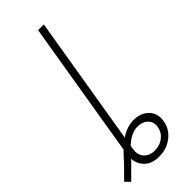

<svg xmlns="http://www.w3.org/2000/svg" viewBox="-397 -773 1019 1019"><g transform="rotate(-45 112.0 -263.5)"><path d="M122.6 201.7Q69.3 201.7 40.3 173.8Q11.2 146 8.3 103.5Q4.9 107.9 1 112.8L-77.6 190.9L-104 164.6L-33.2 92.8Q-7.8 63 15.1 41L21.5 0L26.9 -32.2L31.2 -59.1L142.1 -727.5H185.1L68.4 -24.4L64 1Q113.3 -32.2 162.1 -32.2Q216.3 -32.2 248.3 0Q280.3 32.2 272 85Q263.2 137.2 221.2 169.4Q179.2 201.7 122.6 201.7ZM55.7 53.7 52.7 71.8Q45.4 114.3 67.6 138.4Q89.8 162.6 128.9 162.6Q166 162.6 193.8 141.4Q221.7 120.1 228 85Q233.4 50.8 212.6 29.5Q191.9 8.3 156.2 7.3Q107.9 5.4 55.7 53.7Z"/></g></svg>

Font: Inter Display ExtraLight
Style: Italic
Weight: 200
Italic angle: -9.39999°
Designer: Rasmus Andersson
Foundry: rsms
Version: Version 4.000;git-a52131595